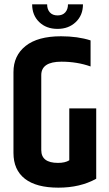

<svg xmlns="http://www.w3.org/2000/svg" viewBox="-20 -859 502 884"><path d="M42 -527Q42 -603 98 -647.5Q154 -692 261 -692Q338 -692 397 -673V-553Q335 -575 263 -575Q170 -575 170 -513V-168Q170 -109 247 -109Q280 -109 299 -121V-360H423V-36Q349 5 249 5Q147 5 94.5 -36Q42 -77 42 -155ZM293 -839H362Q362 -789 329 -757.5Q296 -726 245 -726Q193 -726 160.5 -757.5Q128 -789 128 -839H197Q197 -816 209.5 -802Q222 -788 245 -788Q268 -788 280.5 -802Q293 -816 293 -839Z"/></svg>

Font: Khand ExtraBold
Style: Regular
Weight: 800
Designer: Sanchit Sawaria and Jyotish Sonowal (Devanagari), Satya Rajpurohit (Latin)
Foundry: Indian Type Foundry
Version: Version 2.000;PS 1.0;hotconv 1.0.79;makeotf.lib2.5.61930